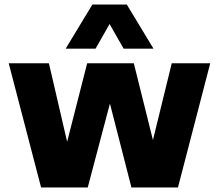

<svg xmlns="http://www.w3.org/2000/svg" viewBox="-20 -828 967 848"><path d="M161.5 0 18.5 -548.5H196L276.5 -202L365 -548.5H571L655.5 -209.5L738.5 -548.5H908.5L766 0H560.5L465.5 -370.5L367.5 0ZM270 -613 388 -808H540L658 -613H526L464 -722L402 -613Z"/></svg>

Font: Encode Sans XBd
Style: Regular
Weight: 800
Designer: Multiple Designers
Foundry: Impallari Type
Version: Version 3.002; ttfautohint (v1.8.3) -l 8 -r 50 -G 200 -x 14 